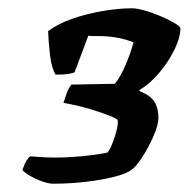

<svg xmlns="http://www.w3.org/2000/svg" viewBox="-20 -788 455 463"><path d="M107 -345Q98 -345 82 -350.5Q66 -356 52.5 -364Q39 -372 34 -378Q39 -393 44.5 -401.5Q50 -410 53 -411Q89 -408 112 -408Q130 -408 154.5 -409.5Q179 -411 202 -414Q225 -417 239 -420Q244 -425 250 -439.5Q256 -454 260.5 -471Q265 -488 264 -498Q264 -501 245.5 -508.5Q227 -516 197 -525Q167 -534 133 -540Q135 -547 140 -561Q145 -575 152 -584L257 -586Q271 -603 283.5 -633Q296 -663 302 -686Q281 -694 260.5 -697.5Q240 -701 217 -701Q210 -701 204.5 -701Q199 -701 193 -702L160 -614Q150 -608 114 -608Q104 -625 100.5 -656Q97 -687 96 -713Q120 -731 155 -743Q190 -755 228 -761.5Q266 -768 299 -768Q310 -768 329.5 -762.5Q349 -757 368.5 -748.5Q388 -740 401.5 -732Q415 -724 415 -719Q415 -698 401 -669Q387 -640 364.5 -613Q342 -586 316 -571L317 -568Q343 -558 352.5 -542.5Q362 -527 362 -504Q362 -487 350.5 -460.5Q339 -434 324 -410.5Q309 -387 298 -379Q285 -369 255 -361.5Q225 -354 186.5 -349.5Q148 -345 107 -345Z"/></svg>

Font: Texturina Black
Style: Italic
Weight: 900
Italic angle: -11°
Designer: Guillermo Torres Carreño
Foundry: Omnibus-Type
Version: Version 1.002; ttfautohint (v1.8.3)